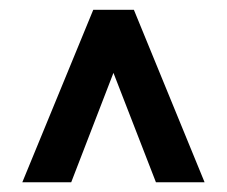

<svg xmlns="http://www.w3.org/2000/svg" viewBox="-20 -731 467 395"><path d="M300.8 -356H400.9L255.4 -710.9H171.9L25.9 -356H126.5L213.4 -581.1Z"/></svg>

Font: Roboto Medium
Style: Regular
Weight: 500
Designer: Google
Version: Version 2.137; 2017